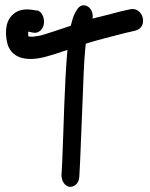

<svg xmlns="http://www.w3.org/2000/svg" viewBox="-20 -727 579 743"><path d="M12 -549V-548C40 -481 127 -498 166 -510C181 -514 206 -522 241 -534C229 -400 227 -243 221 -106L218 -49V-48C218 -29 230 -4 252 -4C267 -4 286 -16 287 -45L290 -102C293 -178 297 -271 300 -347C303 -417 304 -477 310 -539C311 -546 311 -552 312 -558C366 -575 400 -582 463 -599C475 -602 488 -605 502 -608C557 -620 534 -703 483 -691L443 -682C417 -675 396 -669 370 -663C360 -660 351 -659 338 -655C346 -699 298 -727 277 -688L271 -678C263 -663 259 -648 254 -628L253 -627C201 -610 167 -598 149 -593C132 -588 118 -586 107 -585C103 -585 96 -585 90 -586C89 -590 89 -599 89 -605C89 -605 90 -604 92 -604L107 -601C132 -595 148 -618 150 -636C152 -654 145 -682 123 -687L122 -686L105 -689C75 -693 49 -690 28 -669C-5 -638 1 -582 11 -550Z"/></svg>

Font: Stray Cat
Style: BlkCn
Weight: 900
Version: Version 1.0